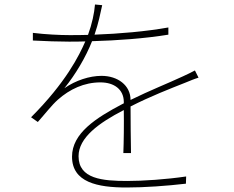

<svg xmlns="http://www.w3.org/2000/svg" viewBox="-20 -802 1040 853"><path d="M434 -779 402 -782C399 -744 389 -696 371 -647C342 -646 315 -646 288 -646C247 -646 182 -649 126 -656V-622C182 -619 241 -617 286 -617C309 -617 334 -617 359 -618C332 -556 273 -436 118 -281L148 -260C181 -297 209 -334 237 -359C290 -406 354 -436 426 -436C488 -436 529 -404 530 -351C530 -349 530 -346 530 -343C528 -342 526 -341 524 -340C406 -278 300 -210 300 -106C300 8 413 31 542 31C621 31 721 24 806 14L807 -18C719 -5 616 2 545 2C436 2 329 -7 329 -108C329 -191 420 -256 528 -312L530 -313C531 -255 530 -169 528 -122H562C561 -174 560 -271 560 -329C648 -374 736 -408 804 -435C824 -443 842 -451 862 -457L846 -489C828 -479 814 -473 793 -463C729 -433 645 -400 560 -358C560 -423 503 -465 431 -465C378 -465 316 -445 266 -410C316 -472 361 -548 389 -619C500 -622 624 -631 728 -648V-680C627 -662 510 -652 400 -648C418 -700 426 -743 434 -779Z"/></svg>

Font: Source Han Sans JP ExtraLight
Style: Regular
Weight: 250
Designer: Ryoko NISHIZUKA 西塚涼子 (kana, bopomofo & ideographs); Paul D. Hunt (Latin, Greek & Cyrillic); Sandoll Communications 산돌커뮤니
Foundry: Adobe
Version: Version 2.001;hotconv 1.0.107;makeotfexe 2.5.65593